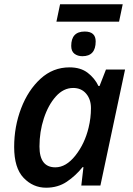

<svg xmlns="http://www.w3.org/2000/svg" viewBox="-20 -865 620 895"><path d="M195 10Q250 10 291.5 -18Q333 -46 365 -86H369L359 0H448L563 -541H474L444 -464H439Q422 -500 389 -525.5Q356 -551 304 -551Q227 -551 169 -498Q111 -445 78.5 -360Q46 -275 46 -180Q46 -82 90 -36Q134 10 195 10ZM238 -85Q164 -85 164 -182Q164 -251 184.5 -313.5Q205 -376 240.5 -415.5Q276 -455 321 -455Q359 -455 381.5 -428.5Q404 -402 404 -361Q404 -315 393 -270Q375 -195 331.5 -140Q288 -85 238 -85ZM243 -764H535L552 -845H260ZM364 -603Q426 -603 426 -672Q426 -718 375 -718Q312 -718 312 -651Q312 -626 327 -614.5Q342 -603 364 -603Z"/></svg>

Font: Noto Sans UI Medium
Style: Italic
Weight: 500
Italic angle: -12°
Designer: Monotype Design Team
Foundry: Monotype Imaging Inc.
Version: Version 1.901